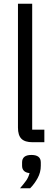

<svg xmlns="http://www.w3.org/2000/svg" viewBox="-20 -760 287 1026"><path d="M154 0Q113 0 94.5 -18.5Q76 -37 76 -78V-740H152V-67H217V0ZM148 68Q198 68 198 108V126Q198 161 181 192Q164 223 141 246H87Q107 223 119.5 205.5Q132 188 138 165Q118 163 108 153Q98 143 98 126V108Q98 68 148 68Z"/></svg>

Font: IBM Plex Sans Condensed
Style: Regular
Weight: 400
Width: 3
Designer: Mike Abbink, Paul van der Laan, Pieter van Rosmalen
Foundry: Bold Monday
Version: Version 1.1